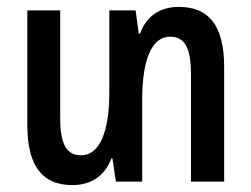

<svg xmlns="http://www.w3.org/2000/svg" viewBox="-20 -525 726 555"><path d="M497 -505C443 -505 403 -479 385 -428H381L372 -495H296V-259C296 -141 267 -76 214 -76C174 -76 154 -106 154 -183V-495H59V-164C59 -40 106 10 189 10C244 10 283 -17 302 -67H305L315 0H391V-236C391 -354 419 -419 472 -419C513 -419 532 -388 532 -311V0H628V-331C628 -456 580 -505 497 -505Z"/></svg>

Font: Noto Sans Armenian ExtraCondensed Medium
Style: Regular
Weight: 500
Width: 2
Designer: Monotype Design Team
Foundry: Monotype Imaging Inc.
Version: Version 2.008